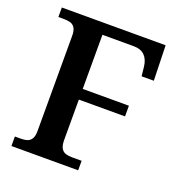

<svg xmlns="http://www.w3.org/2000/svg" viewBox="-129 -822 868 930"><g transform="rotate(20 304.5 -357.0)"><path d="M32 0V-49H63Q80 -49 94 -53Q108 -57 117 -70.5Q126 -84 126 -111V-602Q126 -630 117 -643.5Q108 -657 94 -661Q80 -665 63 -665H32V-714H567L572 -533H509L504 -580Q500 -617 480 -637Q460 -657 423 -657H262V-378H500V-323H262V-116Q262 -87 270.5 -72.5Q279 -58 293.5 -53.5Q308 -49 325 -49H376V0Z"/></g></svg>

Font: Noto Serif Bengali SemiBold
Style: Regular
Weight: 600
Version: Version 2.003